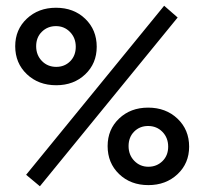

<svg xmlns="http://www.w3.org/2000/svg" viewBox="-20 -640 712 669"><path d="M119 9 71 -31 552 -620 599 -579ZM176 -343Q114 -343 73.5 -381.5Q33 -420 33 -479Q33 -537 73.5 -575Q114 -613 175 -613Q237 -613 277 -574.5Q317 -536 317 -477Q317 -419 277 -381Q237 -343 176 -343ZM176 -407Q205 -407 224.5 -426.5Q244 -446 244 -477Q244 -508 224 -528.5Q204 -549 175 -549Q146 -549 126 -529.5Q106 -510 106 -479Q106 -448 126 -427.5Q146 -407 176 -407ZM496 -265Q558 -265 598.5 -226.5Q639 -188 639 -129Q639 -71 598.5 -33Q558 5 497 5Q435 5 395 -33.5Q355 -72 355 -131Q355 -189 395 -227Q435 -265 496 -265ZM496 -201Q467 -201 447.5 -181.5Q428 -162 428 -131Q428 -100 448 -79.5Q468 -59 497 -59Q526 -59 546 -78.5Q566 -98 566 -129Q566 -160 546 -180.5Q526 -201 496 -201Z"/></svg>

Font: EauTestInfant Semibold
Style: Italic
Weight: 600
Italic angle: -12°
Designer: Christian Thalmann (Catharsis Fonts)
Version: Version 0.001;PS 000.001;hotconv 1.0.88;makeotf.lib2.5.64775